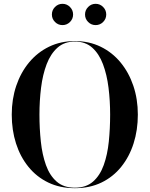

<svg xmlns="http://www.w3.org/2000/svg" viewBox="-20 -975 783 1005"><path d="M425.1 -899.1Q425.1 -922 441.4 -938.5Q457.7 -955 480.6 -955Q503.5 -955 519.8 -938.5Q536.1 -922 536.1 -899.1Q536.1 -876.2 519.8 -859.9Q503.5 -843.6 480.6 -843.6Q457.7 -843.6 441.4 -859.9Q425.1 -876.2 425.1 -899.1ZM251.6 -899.1Q251.6 -922 267.9 -938.5Q284.2 -955 307.1 -955Q330 -955 346.3 -938.5Q362.6 -922 362.6 -899.1Q362.6 -876.2 346.3 -859.9Q330 -843.6 307.1 -843.6Q284.2 -843.6 267.9 -859.9Q251.6 -876.2 251.6 -899.1ZM372 10Q294 10 232.8 -19.5Q171.5 -49 128.8 -101.8Q86 -154.5 63.8 -224.2Q41.5 -294 41.5 -375Q41.5 -456 65 -525.8Q88.5 -595.5 132.2 -648.2Q176 -701 236.8 -730.5Q297.5 -760 372 -760Q446 -760 506.8 -730.5Q567.5 -701 611 -648.2Q654.5 -595.5 678 -525.8Q701.5 -456 701.5 -375Q701.5 -294 679.2 -224.2Q657 -154.5 614.5 -101.8Q572 -49 511 -19.5Q450 10 372 10ZM372 -757.5Q317 -757.5 281 -725.5Q245 -693.5 224.2 -639Q203.5 -584.5 195 -516.2Q186.5 -448 186.5 -375Q186.5 -302 193.8 -233.8Q201 -165.5 220.5 -111Q240 -56.5 276.5 -24.5Q313 7.5 372 7.5Q430.5 7.5 467 -24.5Q503.5 -56.5 523 -111Q542.5 -165.5 549.5 -233.8Q556.5 -302 556.5 -375Q556.5 -448 548 -516.2Q539.5 -584.5 519 -639Q498.5 -693.5 462.8 -725.5Q427 -757.5 372 -757.5Z"/></svg>

Font: Bodoni* 72pt Medium
Style: Regular
Weight: 500
Version: Version 2.3